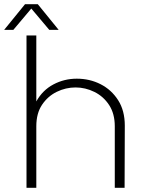

<svg xmlns="http://www.w3.org/2000/svg" viewBox="-46 -900 699 920"><path d="M81 0V-730H128V-414Q158 -468 210 -495.5Q262 -523 322 -523Q384 -523 436 -496.5Q488 -470 520 -420Q552 -370 552 -298L551 0H504V-295Q504 -355 477 -396.5Q450 -438 406.5 -459.5Q363 -481 316 -481Q269 -481 226 -460Q183 -439 155.5 -398Q128 -357 128 -295V0ZM-26 -757 74 -880H135L235 -757H190L104 -859L18 -757Z"/></svg>

Font: MuseoModerno Thin ExtraLight
Style: Regular
Weight: 250
Version: Version 1.002